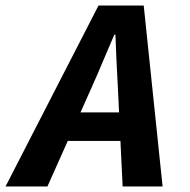

<svg xmlns="http://www.w3.org/2000/svg" viewBox="-63 -672 683 692"><path d="M-43 0 292 -652H455L523 0H379L362 -353Q359 -402 357 -449.5Q355 -497 353 -547H349Q328 -499 308 -451Q288 -403 266 -354L108 0ZM120 -164 145 -267H443L420 -164Z"/></svg>

Font: Source Code Pro ExtraLight
Style: Bold Italic
Weight: 700
Italic angle: -11°
Monospace: yes
Version: Version 1.016;hotconv 1.0.116;makeotfexe 2.5.65601